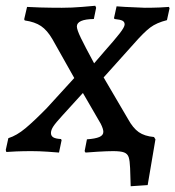

<svg xmlns="http://www.w3.org/2000/svg" viewBox="-37 -525 609 667"><path d="M415 59Q414 33 410 21Q406 9 394 4.5Q382 0 356 0Q336 0 303 2Q270 4 260 5L257 0L265 -41Q294 -43 308 -49Q322 -55 322 -67Q322 -77 313 -95L251 -202L180 -124Q156 -98 148 -85.5Q140 -73 140 -63Q140 -53 148 -48Q156 -43 175 -42L177 -38L168 5Q157 4 128 2Q99 0 72 0Q45 0 19.5 1Q-6 2 -15 3L-17 -4L-8 -45Q21 -54 51.5 -79.5Q82 -105 126 -150L221 -254L145 -389Q127 -420 105.5 -434.5Q84 -449 49 -454L47 -458L57 -501Q69 -500 103.5 -499Q138 -498 178 -498Q212 -498 248 -501Q284 -504 294 -505L297 -498L289 -459Q230 -458 230 -433Q230 -422 244 -393Q258 -364 290 -305L327 -348Q360 -385 378 -408Q396 -431 396 -440Q396 -449 388.5 -453Q381 -457 361 -459L359 -462L368 -503L398 -501Q461 -498 466 -498Q494 -498 518 -499Q542 -500 550 -501L552 -496L543 -455Q507 -446 485 -429.5Q463 -413 428 -373L323 -256L408 -111Q425 -80 445 -66Q465 -52 498 -49L503 -41L476 118L417 122Z"/></svg>

Font: Alegreya SC Medium
Style: Italic
Weight: 500
Italic angle: -7°
Designer: Juan Pablo del Peral
Foundry: Huerta Tipografica
Version: Version 2.007; ttfautohint (v1.6)